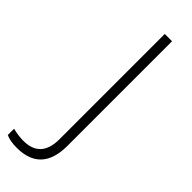

<svg xmlns="http://www.w3.org/2000/svg" viewBox="-385 -731 927 927"><g transform="rotate(45 78.5 -267.0)"><path d="M-16.1 180.2Q-61 180.2 -89.8 167V124Q-51.8 133.8 -17.1 133.8Q101.1 133.8 101.1 4.9V-713.9H150.9V0Q150.9 180.2 -16.1 180.2Z"/></g></svg>

Font: TypoPRO Open Sans
Style: Regular
Weight: 300
Foundry: Ascender Corporation
Version: Version 1.10